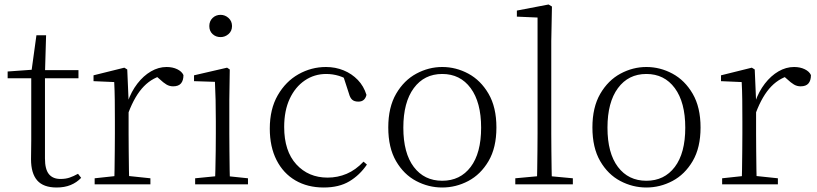

<svg xmlns="http://www.w3.org/2000/svg" viewBox="-20 -820 3634 854"><path d="M149 -472V-508H329V-472ZM232 14Q173 14 145.5 -17.5Q118 -49 118 -112Q118 -135 118.5 -152.5Q119 -170 119 -196V-472H14V-502L139 -511L119 -496L142 -663H185L180 -493V-481V-115Q180 -67 197.5 -45.5Q215 -24 249 -24Q272 -24 289.5 -30Q307 -36 327 -47L341 -29Q321 -8 294 3Q267 14 232 14Z M401 0V-27L512 -39H535L649 -27V0ZM488 0Q489 -24 489.5 -64.5Q490 -105 490.5 -149Q491 -193 491 -226V-281Q491 -333 490.5 -375.5Q490 -418 488 -455L396 -459V-485L533 -519L546 -511L552 -371V-370V-226Q552 -193 552.5 -149Q553 -105 553.5 -64.5Q554 -24 555 0ZM551 -318 534 -367H548Q564 -413 591 -448Q618 -483 651.5 -502.5Q685 -522 721 -522Q748 -522 768.5 -512Q789 -502 796 -486Q796 -462 785 -449Q774 -436 750 -436Q734 -436 720.5 -444Q707 -452 690 -468L667 -488H716Q660 -477 620 -436Q580 -395 551 -318Z M848 0V-27L959 -38H978L1083 -27V0ZM936 0Q937 -24 938 -64.5Q939 -105 939.5 -149Q940 -193 940 -226V-281Q940 -332 939 -375Q938 -418 936 -456L843 -459V-485L990 -519L1002 -511L1000 -377V-226Q1000 -193 1000.5 -149Q1001 -105 1001.5 -64.5Q1002 -24 1003 0ZM961 -655Q940 -655 925.5 -668.5Q911 -682 911 -704Q911 -726 925.5 -740Q940 -754 961 -754Q981 -754 996.5 -740Q1012 -726 1012 -704Q1012 -682 996.5 -668.5Q981 -655 961 -655Z M1420 14Q1348 14 1294 -17.5Q1240 -49 1210 -108Q1180 -167 1180 -248Q1180 -335 1215.5 -396.5Q1251 -458 1308 -490Q1365 -522 1430 -522Q1472 -522 1508.5 -507Q1545 -492 1571.5 -464.5Q1598 -437 1610 -398Q1603 -368 1574 -368Q1556 -368 1546.5 -376.5Q1537 -385 1532 -404L1504 -490L1547 -452Q1516 -474 1488 -482.5Q1460 -491 1431 -491Q1378 -491 1335.5 -462Q1293 -433 1268.5 -380.5Q1244 -328 1244 -255Q1244 -148 1298 -89Q1352 -30 1437 -30Q1482 -30 1522 -47Q1562 -64 1597 -101L1612 -88Q1580 -41 1534 -13.5Q1488 14 1420 14Z M1947 14Q1886 14 1831 -15Q1776 -44 1741.5 -103.5Q1707 -163 1707 -253Q1707 -343 1742 -403Q1777 -463 1832 -492.5Q1887 -522 1947 -522Q2008 -522 2063 -492.5Q2118 -463 2153 -403Q2188 -343 2188 -253Q2188 -163 2153 -103.5Q2118 -44 2063 -15Q2008 14 1947 14ZM1947 -16Q2027 -16 2073.5 -77.5Q2120 -139 2120 -252Q2120 -365 2073.5 -428Q2027 -491 1947 -491Q1867 -491 1820.5 -428Q1774 -365 1774 -252Q1774 -139 1820.5 -77.5Q1867 -16 1947 -16Z M2272 0V-27L2391 -38H2410L2528 -27V0ZM2368 0Q2369 -30 2369.5 -69Q2370 -108 2370.5 -149.5Q2371 -191 2371 -226V-742L2279 -746V-773L2420 -800L2435 -791L2432 -637V-226Q2432 -191 2432.5 -149.5Q2433 -108 2433.5 -69Q2434 -30 2435 0Z M2855 14Q2794 14 2739 -15Q2684 -44 2649.5 -103.5Q2615 -163 2615 -253Q2615 -343 2650 -403Q2685 -463 2740 -492.5Q2795 -522 2855 -522Q2916 -522 2971 -492.5Q3026 -463 3061 -403Q3096 -343 3096 -253Q3096 -163 3061 -103.5Q3026 -44 2971 -15Q2916 14 2855 14ZM2855 -16Q2935 -16 2981.5 -77.5Q3028 -139 3028 -252Q3028 -365 2981.5 -428Q2935 -491 2855 -491Q2775 -491 2728.5 -428Q2682 -365 2682 -252Q2682 -139 2728.5 -77.5Q2775 -16 2855 -16Z M3192 0V-27L3303 -39H3326L3440 -27V0ZM3279 0Q3280 -24 3280.5 -64.5Q3281 -105 3281.5 -149Q3282 -193 3282 -226V-281Q3282 -333 3281.5 -375.5Q3281 -418 3279 -455L3187 -459V-485L3324 -519L3337 -511L3343 -371V-370V-226Q3343 -193 3343.5 -149Q3344 -105 3344.5 -64.5Q3345 -24 3346 0ZM3342 -318 3325 -367H3339Q3355 -413 3382 -448Q3409 -483 3442.5 -502.5Q3476 -522 3512 -522Q3539 -522 3559.5 -512Q3580 -502 3587 -486Q3587 -462 3576 -449Q3565 -436 3541 -436Q3525 -436 3511.5 -444Q3498 -452 3481 -468L3458 -488H3507Q3451 -477 3411 -436Q3371 -395 3342 -318Z"/></svg>

Font: Noto Serif TC
Style: Regular
Weight: 200
Designer: Ryoko NISHIZUKA 西塚涼子 (kana & ideographs); Frank Grießhammer (Latin, Greek & Cyrillic); Wenlong ZHANG 张文龙 (bopomofo); San
Foundry: Adobe
Version: Version 2.001;hotconv 1.1.0;makeotfexe 2.6.0